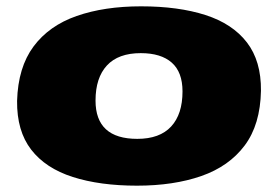

<svg xmlns="http://www.w3.org/2000/svg" viewBox="-20 -578 880 607"><path d="M413 9Q296 9 210 -18.5Q124 -46 78.5 -105Q33 -164 34 -259Q37 -365 86 -431Q135 -497 222.5 -527.5Q310 -558 426 -558Q544 -558 629.5 -530.5Q715 -503 760.5 -444Q806 -385 805 -291Q803 -184 753.5 -118Q704 -52 616.5 -21.5Q529 9 413 9ZM414 -139Q485 -139 521 -178Q557 -217 557 -289Q557 -350 523 -380Q489 -410 425 -410Q354 -410 318 -371Q282 -332 282 -260Q282 -139 414 -139Z"/></svg>

Font: Georama ExtraExtended ExtraBold
Style: Italic
Weight: 800
Width: 8
Italic angle: -9°
Designer: Jean-Baptiste Levee
Foundry: Production Type
Version: Version 1.000